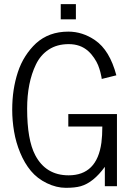

<svg xmlns="http://www.w3.org/2000/svg" viewBox="-20 -901 648 929"><path d="M273.9 -807.6V-880.9H347.2V-807.6ZM154.3 -691.4Q216.8 -748 310.5 -748Q379.4 -748 439.9 -706.5Q510.7 -658.2 543 -536.6L472.2 -519Q471.7 -522.5 470.9 -528.6Q470.2 -534.7 465.6 -552.2Q460.9 -569.8 454.6 -585.7Q448.2 -601.6 435.3 -620.8Q422.4 -640.1 406.2 -654.3Q369.1 -687.5 312.5 -687.5Q255.9 -687.5 215.8 -661.1Q175.8 -634.8 153.8 -588.9Q111.3 -501 111.3 -375Q111.3 -224.6 150.4 -150.4Q201.7 -52.7 312 -52.7Q449.2 -52.7 470.7 -210.9Q475.1 -245.1 475.1 -288.6H310.5V-349.1H545.9V0H487.3V-93.8Q432.1 -17.6 370.6 0Q343.3 7.8 298.3 7.8Q253.4 7.8 206.8 -14.6Q160.2 -37.1 129.4 -74.2Q98.6 -111.3 77.9 -161.4Q57.1 -211.4 48.1 -264.6Q39.1 -317.9 39.1 -369.4Q39.1 -420.9 45.9 -465.3Q52.7 -509.8 66.4 -551.8Q80.1 -593.8 102.8 -629.2Q125.5 -664.6 154.3 -691.4Z"/></svg>

Font: News Cycle
Style: Regular
Weight: 500
Version: Version 0.5.2